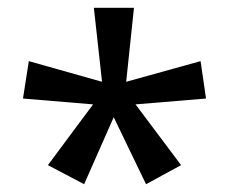

<svg xmlns="http://www.w3.org/2000/svg" viewBox="-20 -780 590 493"><path d="M324 -760 304 -570 495 -623 509 -527 328 -512 445 -356 355 -307 272 -479 196 -307 103 -356 219 -512 39 -527 54 -623 242 -570 221 -760Z"/></svg>

Font: Noto Sans Sundanese Medium
Style: Regular
Weight: 500
Version: Version 2.003